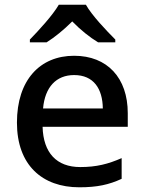

<svg xmlns="http://www.w3.org/2000/svg" viewBox="-20 -837 612 816"><path d="M345 -817H230C204 -772 144 -707 107 -669V-657H178C213 -679 251 -710 287 -746C322 -710 362 -678 397 -657H470V-669C433 -706 370 -772 345 -817ZM295 -600C150 -600 52 -497 52 -316C52 -135 160 -41 317 -41C393 -41 443 -52 497 -77V-165C440 -140 390 -127 321 -127C221 -127 164 -187 161 -298H523V-356C523 -506 436 -600 295 -600ZM295 -518C378 -518 416 -460 417 -376H163C171 -467 219 -518 295 -518Z"/></svg>

Font: Noto Sans Tamil UI Medium
Style: Regular
Weight: 500
Designer: Jelle Bosma - Monotype Design Team
Foundry: Monotype Imaging Inc.
Version: Version 2.004